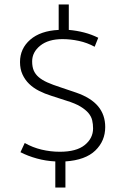

<svg xmlns="http://www.w3.org/2000/svg" viewBox="-20 -740 560 854"><path d="M241 -720H286V-607Q321 -604 354 -595.5Q387 -587 417 -572L401 -532Q368 -550 331 -558Q294 -566 258 -566Q195 -566 159 -537Q123 -508 123 -467Q123 -443 130 -426.5Q137 -410 152 -397Q167 -384 190.5 -373.5Q214 -363 248 -352L319 -328Q385 -305 416.5 -267Q448 -229 448 -175Q448 -113 404 -70.5Q360 -28 271 -22V94H226V-22Q184 -24 144 -35Q104 -46 71 -63L90 -104Q125 -84 165 -74.5Q205 -65 246 -65Q320 -65 357 -95Q394 -125 394 -169Q394 -188 390 -205Q386 -222 373.5 -237Q361 -252 338 -266Q315 -280 276 -292L208 -314Q179 -323 153.5 -336Q128 -349 109.5 -367Q91 -385 80 -409Q69 -433 69 -464Q69 -524 114.5 -563.5Q160 -603 241 -607Z"/></svg>

Font: Ek Mukta ExtraLight
Style: Regular
Weight: 275
Designer: Girish Dalvi and Yashodeep Gholap
Foundry: Ek Type
Version: Version 2.538;PS 1.002;hotconv 16.6.51;makeotf.lib2.5.65220;